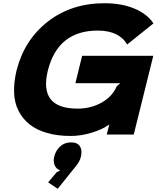

<svg xmlns="http://www.w3.org/2000/svg" viewBox="-20 -840 1015 1200"><path d="M485.8 139.2Q478 169.4 458 193.8L340.8 339.8L280.8 299.8L334 236.8L356.9 224.1Q332.5 217.8 322 193.6Q311.5 169.4 318.8 139.2Q329.1 99.1 356.7 74.5Q384.3 49.8 423.8 49.8Q463.9 49.8 479.5 74.5Q495.1 99.1 485.8 139.2ZM938 -491.2 815.9 1H647L663.1 -62Q618.2 -29.8 551 -10Q483.9 9.8 421.9 9.8Q339.4 9.8 273.9 -9Q208.5 -27.8 164.8 -62.7Q121.1 -97.7 95.7 -147.7Q70.3 -197.8 68.1 -260.7Q65.9 -323.7 83 -397.9Q130.9 -589.4 278.3 -704.6Q425.8 -819.8 632.8 -819.8Q740.2 -819.8 820.1 -786.4Q899.9 -752.9 939 -693.8L774.9 -562Q723.6 -648.9 590.8 -648.9Q341.3 -648.9 278.8 -397.9Q221.2 -161.1 464.8 -161.1Q549.8 -161.1 616.7 -199.7Q683.6 -238.3 710 -301.8L731.9 -319.8H451.2L493.2 -491.2Z"/></svg>

Font: Sinkin Sans 800 Black Italic
Style: Regular
Weight: 900
Italic angle: -112°
Designer: Keith Bates
Foundry: K-Type
Version: Sinkin Sans (version 1.0)  by Keith Bates   •   © 2014   www